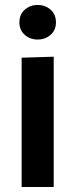

<svg xmlns="http://www.w3.org/2000/svg" viewBox="-20 -752 303 772"><path d="M131 -593Q101 -593 79.5 -612Q58 -631 58 -662Q58 -694 79.5 -713Q101 -732 131 -732Q162 -732 183.5 -713Q205 -694 205 -662Q205 -631 183.5 -612Q162 -593 131 -593ZM67 -520 196 -524V0H67Z"/></svg>

Font: Murecho Medium
Style: Regular
Weight: 500
Designer: Neil Summerour
Foundry: Positype
Version: Version 1.010; ttfautohint (v1.8.3)